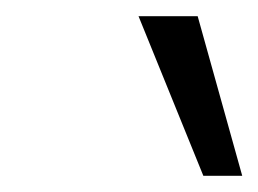

<svg xmlns="http://www.w3.org/2000/svg" viewBox="-20 -726 319 237"><path d="M231 -509 151 -706H224L279 -509Z"/></svg>

Font: Ysabeau
Style: Italic
Weight: 400
Italic angle: -12°
Designer: Christian Thalmann (Catharsis Fonts)
Version: Version 2.000;gftools[0.9.27.dev2+g8671c4b]